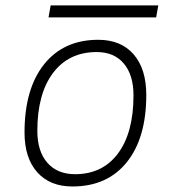

<svg xmlns="http://www.w3.org/2000/svg" viewBox="-20 -673 626 703"><path d="M245.1 9.8Q162.6 9.8 116.2 -42.5Q69.8 -94.7 69.8 -187.5Q69.8 -347.7 141.4 -437.5Q212.9 -527.3 339.8 -527.3Q422.9 -527.3 469.2 -474.1Q515.6 -420.9 515.6 -325.2Q515.6 -167.5 444.1 -78.9Q372.6 9.8 245.1 9.8ZM254.9 -35.2Q355.5 -35.2 412.1 -111.3Q468.8 -187.5 468.8 -323.7Q468.8 -398.4 433.3 -440.4Q397.9 -482.4 334 -482.4Q231.9 -482.4 174.3 -406Q116.7 -329.6 116.7 -193.8Q116.7 -119.1 153.3 -77.1Q189.9 -35.2 254.9 -35.2ZM157.7 -609.4 165.5 -653.3H559.6L551.8 -609.4Z"/></svg>

Font: Cascadia Mono ExtraLight
Style: Italic
Weight: 200
Italic angle: -10°
Monospace: yes
Designer: Aaron Bell
Foundry: Saja Typeworks
Version: Version 2404.023; ttfautohint (v1.8.4)